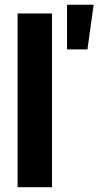

<svg xmlns="http://www.w3.org/2000/svg" viewBox="-20 -784 415 804"><path d="M197.8 -727.5V0H53.7V-727.5ZM260.7 -577.1V-764.2H372.1L346.2 -577.1Z"/></svg>

Font: Inter 28pt
Style: Bold
Weight: 700
Designer: Rasmus Andersson
Foundry: rsms
Version: Version 4.001;git-66647c0bb